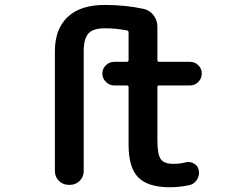

<svg xmlns="http://www.w3.org/2000/svg" viewBox="-20 -785 1040 794"><path d="M682.6 -10.7Q591.8 -10.7 551.8 -51.3Q511.7 -91.8 511.7 -186.5V-424.8Q511.7 -431.6 503.9 -431.6H452.1Q432.6 -431.6 418 -446.3Q403.3 -460.9 403.3 -481Q403.3 -501 418 -515.1Q432.6 -529.3 452.1 -529.3H503.9Q511.7 -529.3 511.7 -537.1V-650.4Q511.7 -658.2 504.9 -659.2Q460 -668 414.1 -668Q364.3 -668 345.7 -646.5Q326.2 -625 326.2 -573.2V-78.1Q326.2 -53.7 309.6 -37.1Q293 -20.5 268.6 -20.5H264.6Q240.2 -20.5 223.6 -37.1Q207 -53.7 207 -78.1V-573.2Q207 -665 259.8 -714.8Q312.5 -764.6 413.1 -764.6Q499 -764.6 575.2 -748Q599.6 -742.2 615.2 -721.7Q630.9 -701.2 630.9 -674.8V-537.1Q630.9 -529.3 637.7 -529.3H765.6Q786.1 -529.3 800.3 -515.1Q814.5 -501 814.5 -481Q814.5 -460.9 800.3 -446.3Q786.1 -431.6 765.6 -431.6H637.7Q630.9 -431.6 630.9 -424.8V-205.1Q630.9 -144.5 645.5 -126Q659.2 -107.4 697.3 -107.4Q722.7 -107.4 747.1 -113.3Q752.9 -115.2 758.8 -115.2Q770.5 -115.2 782.2 -108.4Q798.8 -99.6 801.8 -81.1Q804.7 -67.4 800.3 -54.2Q795.9 -41 786.1 -31.7Q776.4 -22.5 763.7 -19.5Q723.6 -10.7 682.6 -10.7Z"/></svg>

Font: Rounded Mgen+ 2m medium
Style: Regular
Weight: 500
Designer: [Source Han Sans]
Ryoko NISHIZUKA  (kana & ideographs); Paul D. Hunt (Latin, Greek & Cyrillic); Wenlong ZHANG  (bopomofo
Version: Version 1.059.20150602